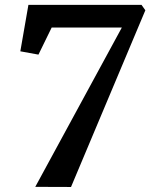

<svg xmlns="http://www.w3.org/2000/svg" viewBox="-20 -763 614 784"><path d="M477.5 -650.5H191L137 -540L63 -553.5L96 -743H558L573.5 -721L270 0.5L124 0Z"/></svg>

Font: Merriweather 28pt SemiBold
Style: Italic
Weight: 600
Italic angle: -7.8°
Version: Version 2.101